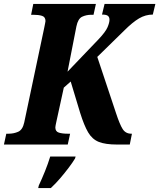

<svg xmlns="http://www.w3.org/2000/svg" viewBox="-41 -734 809 975"><path d="M-21 0 -9 -55H2Q29 -55 51.5 -65Q74 -75 82 -112L183 -590Q186 -607 188 -615Q190 -623 190 -627Q190 -648 172.5 -653.5Q155 -659 128 -659H117L128 -714H446L434 -659H423Q397 -659 376 -649Q355 -639 347 -600L302 -370L459 -534Q495 -572 505 -595.5Q515 -619 515 -634Q515 -647 507 -653.5Q499 -660 477 -660L490 -714H748L735 -660Q698 -660 665 -640.5Q632 -621 590 -579L453 -445L548 -160Q567 -102 582 -78.5Q597 -55 626 -55H629L618 0H554Q494 0 460.5 -13.5Q427 -27 406.5 -62Q386 -97 366 -161L318 -320L283 -289L245 -115Q243 -105 241.5 -98Q240 -91 240 -87Q240 -66 258 -60.5Q276 -55 303 -55H315L303 0ZM156 208Q172 174 187.5 135.5Q203 97 214 61H343L340 71Q328 91 308 117.5Q288 144 264.5 171.5Q241 199 217 221H153Z"/></svg>

Font: Noto Serif Condensed ExtraBold
Style: Italic
Weight: 800
Width: 3
Italic angle: -12°
Designer: Monotype Design Team
Foundry: Monotype Imaging Inc.
Version: Version 2.014; ttfautohint (v1.8.4.7-5d5b)